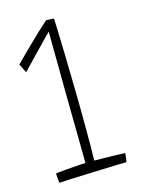

<svg xmlns="http://www.w3.org/2000/svg" viewBox="-104 -724 611 796"><g transform="rotate(-15 202.0 -326.5)"><path d="M214.5 -45.5Q231.5 -45.5 259.2 -45Q287 -44.5 312 -43.8Q337 -43 346.5 -42.5Q346 -35 344.8 -24Q343.5 -13 341.5 -4.5Q331.5 -4.5 302.5 -3.8Q273.5 -3 235.2 -1.5Q197 0 159 1.2Q121 2.5 91.5 3.8Q62 5 51 6Q50 -1 48.8 -14Q47.5 -27 47.5 -35Q55.5 -36.5 73.8 -38Q92 -39.5 113.2 -41.2Q134.5 -43 152.2 -44.2Q170 -45.5 176.5 -45.5Q176.5 -55 176 -95Q175.5 -135 174.8 -193Q174 -251 173.2 -316.2Q172.5 -381.5 172 -442.2Q171.5 -503 171 -548.2Q170.5 -593.5 170.5 -610.5Q165 -605.5 145.8 -585.8Q126.5 -566 103.2 -541.8Q80 -517.5 61 -497.8Q42 -478 37 -472.5Q34.5 -476.5 27.5 -490.2Q20.5 -504 17.5 -510.5Q23.5 -516.5 43 -536Q62.5 -555.5 87.5 -580Q112.5 -604.5 135.8 -626.2Q159 -648 172 -659Q182.5 -659 191.8 -658.5Q201 -658 205.5 -657.5Q206 -654 207.5 -610.5Q209 -567 210.8 -497.2Q212.5 -427.5 214 -343.5Q215.5 -259.5 215.5 -175Q215.5 -141.5 215.5 -109Q215.5 -76.5 214.5 -45.5Z"/></g></svg>

Font: Grandstander Thin
Style: Regular
Weight: 100
Designer: Tyler Finck
Foundry: Etcetera Type Co
Version: Version 1.200; ttfautohint (v1.8.3)